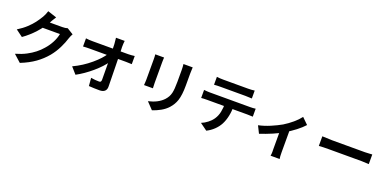

<svg xmlns="http://www.w3.org/2000/svg" viewBox="-3 -1842 5946 2944"><g transform="rotate(20 2970.0 -370.0)"><path d="M866 -550Q842 -470 798 -381Q754 -292 692 -216Q617 -126 520.5 -57Q424 12 288 66L170 -40Q273 -70 346 -109Q483 -181 573 -287Q626 -346 664 -418Q702 -490 715 -560H378L424 -673H609H673H710Q763 -673 797 -685L899 -622Q880 -590 866 -550ZM512 -678Q458 -582 373 -487.5Q288 -393 182 -318L69 -401Q153 -453 212 -508.5Q271 -564 308 -613Q345 -662 382 -723Q394 -742 407 -772.5Q420 -803 427 -828L573 -780Q553 -751 534 -717.5Q515 -684 512 -678Z M1678 -700Q1678 -682 1680 -638L1685 -393L1691 -58Q1692 -9 1663.5 17Q1635 43 1579 43Q1491 43 1405 37L1394 -93Q1462 -81 1527 -81Q1546 -81 1554 -91Q1562 -101 1562 -123Q1562 -286 1560 -401Q1556 -612 1552 -700Q1547 -767 1542 -801H1684Q1678 -755 1678 -700ZM1224 -628H1466H1577H1680H1761H1804Q1827 -628 1858 -630.5Q1889 -633 1908 -636V-503L1875 -504Q1829 -506 1811 -506H1582H1468H1360H1274H1227Q1161 -506 1113 -502V-635Q1164 -628 1224 -628ZM1339 -338Q1462 -442 1516 -531L1581 -530L1582 -424Q1521 -331 1399 -226.5Q1277 -122 1152 -55L1060 -159Q1213 -231 1339 -338Z M2801 -731Q2799 -697 2799 -676V-478Q2799 -323 2769 -233Q2743 -154 2683 -88Q2637 -38 2572.5 -2Q2508 34 2440 56L2335 -54Q2492 -90 2576 -180Q2602 -209 2618 -238Q2634 -267 2643 -303Q2658 -367 2658 -486V-676Q2658 -734 2652 -776H2803ZM2337 -733Q2336 -721 2336 -691V-655V-597V-527V-456V-395V-353Q2336 -338 2339 -266H2194L2197 -306Q2199 -340 2199 -354V-395V-457V-528V-597V-655V-691Q2199 -736 2195 -768H2339Z M3308 -760H3562H3653H3710Q3769 -760 3818 -767V-638Q3771 -642 3710 -642H3460H3369H3309Q3242 -642 3201 -638V-767Q3247 -760 3308 -760ZM3181 -505H3446H3573H3691H3785H3836Q3887 -505 3927 -511V-381Q3903 -384 3836 -384H3573H3446H3327H3233H3181Q3122 -384 3085 -380V-511Q3143 -505 3181 -505ZM3531 -127Q3500 -68 3447.5 -17.5Q3395 33 3330 65L3213 -20Q3266 -41 3315 -79.5Q3364 -118 3394 -163Q3430 -217 3444 -285Q3458 -353 3458 -441L3597 -442Q3597 -254 3531 -127Z M4405 -428Q4480 -474 4545.5 -529.5Q4611 -585 4654 -642L4753 -545Q4706 -492 4630.5 -433.5Q4555 -375 4464 -322Q4401 -283 4303.5 -241.5Q4206 -200 4106 -167L4047 -285Q4141 -305 4236 -345.5Q4331 -386 4405 -428ZM4529 -376V-20Q4529 56 4536 88H4388Q4394 60 4394 24L4393 -20V-350Z M5193 -457H5426H5518H5605H5679H5730Q5765 -457 5796 -460L5847 -463V-306L5822 -307Q5772 -311 5730 -311H5518H5425H5335H5255H5193Q5094 -311 5032 -306V-463Q5132 -457 5193 -457Z"/></g></svg>

Font: Merged Yaku Han JP
Style: Bold
Weight: 700
Designer: Ryoko NISHIZUKA 西塚涼子 (kana, bopomofo & ideographs); Paul D. Hunt (Latin, Greek & Cyrillic); Sandoll Communications 산돌커뮤니
Foundry: Adobe
Version: Version 2.004